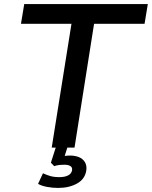

<svg xmlns="http://www.w3.org/2000/svg" viewBox="-20 -725 746 943"><path d="M234 0 331 -608H83L99 -705H706L690 -608H442L346 0ZM265 198Q238 198 211 193Q184 188 167 178L191 126Q208 134 226.5 139.5Q245 145 272 145Q298 145 314.5 136.5Q331 128 334 111Q336 97 325.5 90.5Q315 84 296 84Q287 84 274 85Q261 86 246 91L230 74L260 -20H317L292 59L268 47Q280 43 295.5 41Q311 39 325 39Q348 39 367 46.5Q386 54 396.5 70.5Q407 87 404 111Q398 154 359 176Q320 198 265 198Z"/></svg>

Font: Nunito Sans 7pt SemiBold
Style: Italic
Weight: 600
Italic angle: -9°
Designer: Vernon Adams
Foundry: Vernon Adams
Version: Version 3.101;gftools[0.9.27]